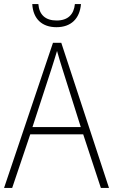

<svg xmlns="http://www.w3.org/2000/svg" viewBox="-20 -926 557 946"><path d="M379 -906H349C344 -855 315 -825 259 -825C203 -825 173 -854 169 -906H139C143 -832 188 -792 258 -792C330 -792 373 -834 379 -906ZM477 0H517L282 -715H241L0 0H40L129 -264H390ZM288 -585 378 -300H140L233 -585C242 -614 252 -644 261 -675C270 -642 280 -611 288 -585Z"/></svg>

Font: Noto Sans Devanagari UI SemiCondensed ExtraLight
Style: Regular
Weight: 200
Width: 4
Designer: Jelle Bosma - Monotype Design Team
Foundry: Monotype Imaging Inc.
Version: Version 2.004